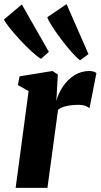

<svg xmlns="http://www.w3.org/2000/svg" viewBox="-34 -913 489 933"><path d="M239.5 -423Q250.5 -461.5 273.2 -494.5Q296 -527.5 328.5 -547.8Q361 -568 400.5 -568Q413.5 -568 422.2 -564.5Q431 -561 434.5 -558L401 -387Q398 -391 384 -397.2Q370 -403.5 346.5 -403.5Q316.5 -403.5 289.5 -397.8Q262.5 -392 248 -379L196.5 0H42L105 -470.5L53 -499.5L61 -542L221 -568L247 -551L242 -459.5ZM396 -650 355 -620Q338 -632.5 312.8 -661.2Q287.5 -690 262 -724Q236.5 -758 218 -787Q199.5 -816 196 -829.5L289.5 -893ZM203.5 -661 165.5 -627Q147.5 -637.5 119.2 -663.2Q91 -689 62.2 -720.2Q33.5 -751.5 12 -778.5Q-9.5 -805.5 -14.5 -818.5L72 -891.5Z"/></svg>

Font: Merriweather Black
Style: Italic
Weight: 900
Italic angle: -7.8°
Designer: Eben Sorkin
Foundry: Eben Sorkin
Version: Version 2.200;gftools[0.9.31]